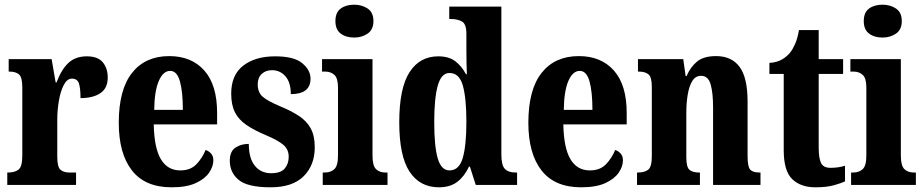

<svg xmlns="http://www.w3.org/2000/svg" viewBox="-20 -788 3938 818"><path d="M11 0V-53H15Q43 -53 59 -65.5Q75 -78 75 -125V-415Q75 -459 61 -471Q47 -483 20 -483H17V-536H200L217 -437H221Q241 -491 271 -519.5Q301 -548 350 -548Q397 -548 418 -522.5Q439 -497 439 -458Q439 -412 407.5 -391Q376 -370 323 -370Q323 -411 316.5 -432Q310 -453 286 -453Q266 -453 252 -426.5Q238 -400 231 -359.5Q224 -319 224 -277V-120Q224 -76 238 -64.5Q252 -53 276 -53H304V0Z M711 10Q598 10 542 -62Q486 -134 486 -265Q486 -406 542.5 -477.5Q599 -549 701 -549Q796 -549 850.5 -487.5Q905 -426 905 -307V-258H635Q637 -157 665.5 -109.5Q694 -62 748 -62Q791 -62 816 -87.5Q841 -113 856 -149Q869 -145 879 -134Q889 -123 889 -105Q889 -79 871 -52.5Q853 -26 814 -8Q775 10 711 10ZM759 -320Q759 -397 746.5 -441.5Q734 -486 705 -486Q675 -486 656.5 -443Q638 -400 637 -320Z M1133 10Q1035 10 997 -21.5Q959 -53 959 -103Q959 -143 983 -159Q1007 -175 1040 -175Q1040 -113 1066 -81.5Q1092 -50 1135 -50Q1176 -50 1193 -70Q1210 -90 1210 -120Q1210 -152 1186.5 -171.5Q1163 -191 1113 -212Q1063 -233 1030 -255.5Q997 -278 981 -309.5Q965 -341 965 -389Q965 -469 1016.5 -508.5Q1068 -548 1152 -548Q1233 -548 1268 -518.5Q1303 -489 1303 -453Q1303 -387 1219 -387Q1219 -437 1196 -463Q1173 -489 1139 -489Q1112 -489 1095 -473Q1078 -457 1078 -429Q1078 -395 1098.5 -376.5Q1119 -358 1176 -334Q1220 -316 1253 -294.5Q1286 -273 1303.5 -241.5Q1321 -210 1321 -161Q1321 -84 1273.5 -37Q1226 10 1133 10Z M1489 -628Q1454 -628 1431.5 -645Q1409 -662 1409 -698Q1409 -735 1431.5 -751.5Q1454 -768 1489 -768Q1522 -768 1546.5 -751.5Q1571 -735 1571 -698Q1571 -662 1546.5 -645Q1522 -628 1489 -628ZM1355 0V-53H1364Q1389 -53 1404.5 -67.5Q1420 -82 1420 -125V-415Q1420 -455 1404.5 -469Q1389 -483 1366 -483H1352V-536H1567V-125Q1567 -82 1582 -67.5Q1597 -53 1622 -53H1631V0Z M1850 10Q1769 10 1725 -56.5Q1681 -123 1681 -267Q1681 -412 1724.5 -480Q1768 -548 1847 -548Q1893 -548 1920.5 -526.5Q1948 -505 1965 -472H1969Q1968 -495 1967.5 -524.5Q1967 -554 1967 -583V-644Q1967 -686 1948 -696.5Q1929 -707 1902 -707H1894V-760H2116V-130Q2116 -84 2131 -68.5Q2146 -53 2176 -53H2183V0H2007L1982 -78H1978Q1959 -37 1928.5 -13.5Q1898 10 1850 10ZM1895 -62Q1936 -62 1951.5 -115Q1967 -168 1967 -269Q1967 -369 1952 -423Q1937 -477 1895 -477Q1860 -477 1845 -423Q1830 -369 1830 -268Q1830 -164 1845 -113Q1860 -62 1895 -62Z M2456 10Q2343 10 2287 -62Q2231 -134 2231 -265Q2231 -406 2287.5 -477.5Q2344 -549 2446 -549Q2541 -549 2595.5 -487.5Q2650 -426 2650 -307V-258H2380Q2382 -157 2410.5 -109.5Q2439 -62 2493 -62Q2536 -62 2561 -87.5Q2586 -113 2601 -149Q2614 -145 2624 -134Q2634 -123 2634 -105Q2634 -79 2616 -52.5Q2598 -26 2559 -8Q2520 10 2456 10ZM2504 -320Q2504 -397 2491.5 -441.5Q2479 -486 2450 -486Q2420 -486 2401.5 -443Q2383 -400 2382 -320Z M2694 0V-53H2698Q2726 -53 2741.5 -65Q2757 -77 2757 -122V-418Q2757 -460 2742.5 -471.5Q2728 -483 2702 -483H2698V-536H2891L2901 -464H2905Q2922 -503 2950 -526Q2978 -549 3031 -549Q3097 -549 3131 -503Q3165 -457 3165 -356V-123Q3165 -77 3176.5 -65Q3188 -53 3216 -53H3220V0H3018V-330Q3018 -393 3007.5 -429Q2997 -465 2967 -465Q2943 -465 2929.5 -443Q2916 -421 2910 -385Q2904 -349 2904 -309V-118Q2904 -76 2917.5 -64.5Q2931 -53 2959 -53H2962V0Z M3454 10Q3391 10 3355 -25Q3319 -60 3319 -148V-473H3258V-520Q3291 -522 3313 -535.5Q3335 -549 3347 -565Q3358 -579 3368 -602Q3378 -625 3384 -660H3468V-536H3572V-473H3468V-159Q3468 -114 3478 -93.5Q3488 -73 3518 -73Q3553 -73 3580 -82V-15Q3565 -8 3533.5 1Q3502 10 3454 10Z M3740 -628Q3705 -628 3682.5 -645Q3660 -662 3660 -698Q3660 -735 3682.5 -751.5Q3705 -768 3740 -768Q3773 -768 3797.5 -751.5Q3822 -735 3822 -698Q3822 -662 3797.5 -645Q3773 -628 3740 -628ZM3606 0V-53H3615Q3640 -53 3655.5 -67.5Q3671 -82 3671 -125V-415Q3671 -455 3655.5 -469Q3640 -483 3617 -483H3603V-536H3818V-125Q3818 -82 3833 -67.5Q3848 -53 3873 -53H3882V0Z"/></svg>

Font: Noto Serif ExtraCondensed ExtraBold
Style: Regular
Weight: 800
Width: 2
Designer: Monotype Design Team
Foundry: Monotype Imaging Inc.
Version: Version 2.013; ttfautohint (v1.8.4.7-5d5b)